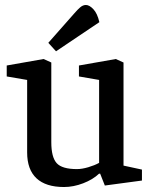

<svg xmlns="http://www.w3.org/2000/svg" viewBox="-20 -741 610 771"><path d="M237 10Q164 10 126.5 -25Q89 -60 89 -129V-420L7 -434V-478L155 -504L186 -490V-170Q186 -110 207.5 -86Q229 -62 289 -62Q309 -62 334.5 -69.5Q360 -77 378 -87V-420L297 -434V-478L445 -504L476 -490V-76L550 -60V-16L401 4L382 -44L377 -43Q353 -20 314 -5Q275 10 237 10ZM205 -535 174 -569 279 -688Q291 -702 302 -711.5Q313 -721 325 -721Q339 -721 355 -704Q371 -687 379 -652Z"/></svg>

Font: Faustina Medium
Style: Regular
Weight: 500
Designer: Alfonso Garcia
Foundry: http://www.omnibus-type.com
Version: Version 1.200